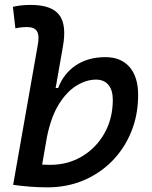

<svg xmlns="http://www.w3.org/2000/svg" viewBox="-20 -763 626 792"><path d="M175.8 9.8Q140.1 9.8 105 7.1Q69.8 4.4 34.2 -0.5L136.2 -579.6Q143.1 -617.2 132.3 -634.3Q121.6 -651.4 91.8 -651.4Q79.6 -651.4 67.6 -650.1Q55.7 -648.9 43.5 -646L33.2 -734.9Q51.8 -739.3 70.3 -741Q88.9 -742.7 107.4 -742.7Q192.4 -742.7 224.1 -701.7Q255.9 -660.6 239.3 -569.8L209.5 -399.9H219.7Q243.2 -460.9 293.7 -494.1Q344.2 -527.3 415 -527.3Q479 -527.3 514.4 -486.6Q549.8 -445.8 549.8 -371.1Q549.8 -289.6 521.7 -220.2Q493.7 -150.9 442.9 -99.1Q392.1 -47.4 324 -18.8Q255.9 9.8 175.8 9.8ZM173.3 -195.8 153.8 -84Q169.9 -83 186.5 -83Q260.3 -83 318.8 -118.2Q377.4 -153.3 411.4 -214.1Q445.3 -274.9 445.3 -351.6Q445.3 -391.1 427.2 -412.8Q409.2 -434.6 376 -434.6Q335.9 -434.6 295.4 -409.7Q254.9 -384.8 222.4 -332.3Q189.9 -279.8 173.3 -195.8Z"/></svg>

Font: Cascadia Mono
Style: Italic
Weight: 400
Italic angle: -10°
Monospace: yes
Designer: Aaron Bell
Foundry: Saja Typeworks
Version: Version 2404.023; ttfautohint (v1.8.4)